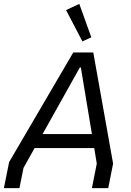

<svg xmlns="http://www.w3.org/2000/svg" viewBox="-29 -968 672 988"><path d="M395 -755 441 -776 379 -948 311 -916ZM-9 0H71L92 -104L149 -206H456L469 -126L444 0H528L553 -126L451 -698H348L18 -134ZM190 -278 382 -621H387L444 -278Z"/></svg>

Font: Braiins Sans
Style: Italic
Weight: 400
Italic angle: -11.31°
Designer: Mike Abbink, Paul van der Laan, Pieter van Rosmalen, Jiri Chlebus, Lubos Buracinsky
Foundry: Bold Monday, Sudetype
Version: Version 1.000;hotconv 1.0.109;makeotfexe 2.5.65596